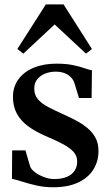

<svg xmlns="http://www.w3.org/2000/svg" viewBox="-20 -820 486 852"><path d="M215.5 11Q176 11 140.5 2.8Q105 -5.5 77 -14.5Q49 -23.5 33 -26.5L34 -152.5H93L114 -80.5Q119.5 -67 136.8 -54.5Q154 -42 176.5 -33.8Q199 -25.5 220 -25.5Q253.5 -25.5 276.2 -35Q299 -44.5 310.8 -62Q322.5 -79.5 322.5 -103.5Q322.5 -128.5 306 -146.5Q289.5 -164.5 258 -181.2Q226.5 -198 181 -217Q137.5 -236 105.2 -259.5Q73 -283 55.2 -315Q37.5 -347 37.5 -390Q37.5 -435 61.8 -468.2Q86 -501.5 129.8 -519.5Q173.5 -537.5 230.5 -537.5Q273.5 -537.5 303.2 -531.2Q333 -525 353.5 -517.8Q374 -510.5 388 -508L386.5 -385H330.5L309.5 -454Q304.5 -467.5 293.2 -478.5Q282 -489.5 265.5 -495.8Q249 -502 227 -502Q202 -502 180.5 -493.5Q159 -485 145.5 -468.5Q132 -452 132 -427Q132 -398 149 -378.8Q166 -359.5 193.5 -345.2Q221 -331 253 -316.5Q284 -302.5 313.2 -287.5Q342.5 -272.5 366 -253.5Q389.5 -234.5 403.2 -209.5Q417 -184.5 417 -150Q417 -104 394.2 -67.5Q371.5 -31 326.5 -10Q281.5 11 215.5 11ZM83.5 -582 57 -602.5 183.5 -800.5H262L388 -602.5L361.5 -582L222.5 -711.5Z"/></svg>

Font: Merriweather 96pt SemiBold
Style: Regular
Weight: 600
Version: Version 2.100